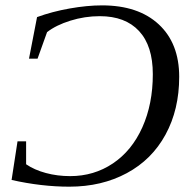

<svg xmlns="http://www.w3.org/2000/svg" viewBox="-20 -682 707 711"><path d="M236.8 9.3Q133.8 9.3 22.9 -15.6L44.9 -158.7H76.7V-73.7Q107.4 -52.7 149.9 -41.3Q192.4 -29.8 239.7 -29.8Q328.1 -29.8 398.2 -76.9Q468.3 -124 507.1 -210.4Q545.9 -296.9 545.9 -407.2Q545.9 -512.2 494.9 -567.1Q443.8 -622.1 349.6 -622.1Q293.9 -622.1 240.7 -605.5Q187.5 -588.9 154.3 -563L119.1 -464.8H87.4L117.2 -618.7Q173.3 -639.2 238 -650.6Q302.7 -662.1 357.9 -662.1Q492.2 -662.1 567.9 -591.8Q643.6 -521.5 643.6 -397.5Q643.6 -276.4 593 -183.6Q542.5 -90.8 449.5 -40.8Q356.4 9.3 236.8 9.3Z"/></svg>

Font: Liberation Serif
Style: Italic
Weight: 400
Italic angle: -16.333°
Designer: Steve Matteson
Foundry: Ascender Corporation
Version: Version 2.1.5